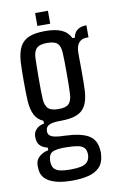

<svg xmlns="http://www.w3.org/2000/svg" viewBox="-96 -759 599 980"><g transform="rotate(-10 203.5 -269.0)"><path d="M197.5 168.5Q124 168.5 82.5 147.2Q41 126 37 83.5Q36.5 76.5 36.2 70.5Q36 64.5 36 59Q37 32 57.5 15.2Q78 -1.5 103 -5.5V-19Q74 -27 63 -40.2Q52 -53.5 50 -71.5Q50 -74.5 49.5 -80Q49 -85.5 49.5 -91Q51.5 -111 66.8 -125.5Q82 -140 105 -143V-157.5Q74 -171.5 60 -199.5Q46 -227.5 43 -274Q42 -291 41.5 -318.2Q41 -345.5 41 -375.2Q41 -405 41.5 -431.5Q42 -458 43 -475Q46.5 -523.5 62 -552.5Q77.5 -581.5 109 -594.5Q140.5 -607.5 192 -607.5Q245.5 -607.5 277.2 -593.5Q309 -579.5 324 -548H337Q340 -573 358 -586.5Q376 -600 405.5 -600V-537.5H394.5Q370 -537.5 355.2 -520.5Q340.5 -503.5 340.5 -467V-442.5Q340.5 -440.5 340.8 -419.8Q341 -399 341 -370.5Q341 -342 340.8 -315.2Q340.5 -288.5 339.5 -273.5Q337 -225.5 321.5 -196.5Q306 -167.5 274.8 -155Q243.5 -142.5 191.5 -142.5Q151.5 -143 132.5 -134Q113.5 -125 113.5 -105V-99.5Q113.5 -87 122.5 -79.5Q131.5 -72 150.2 -68.2Q169 -64.5 199 -64Q281 -61 320.5 -38.2Q360 -15.5 364.5 37.5Q365.5 44 365.5 51.8Q365.5 59.5 364.5 66.5Q361.5 105.5 339.5 128Q317.5 150.5 281 159.5Q244.5 168.5 197.5 168.5ZM197 111Q229 111 250.2 106.8Q271.5 102.5 283.2 91.8Q295 81 298 62.5Q299.5 56 299.2 50.5Q299 45 298 39Q295.5 22.5 285.2 13.2Q275 4 254 0Q233 -4 197 -4.5Q155.5 -5.5 131.2 2.2Q107 10 104 40.5Q103 49.5 103 53.5Q103 57.5 104 63Q106 83 117.5 93.2Q129 103.5 149.2 107.2Q169.5 111 197 111ZM192 -203.5Q230 -203.5 244.8 -218.2Q259.5 -233 262 -266Q263 -282 263.5 -312.5Q264 -343 264 -377.5Q264 -412 263.5 -441.5Q263 -471 262 -485Q260 -517.5 245 -531.8Q230 -546 192.5 -546Q155 -546 138.8 -531.8Q122.5 -517.5 120.5 -482.5Q120 -470 119.5 -440.8Q119 -411.5 118.8 -377Q118.5 -342.5 119 -312.2Q119.5 -282 120.5 -266.5Q123 -233.5 138.2 -218.5Q153.5 -203.5 192 -203.5ZM158.5 -640V-707H225V-640Z"/></g></svg>

Font: Big Shoulders Text Thin
Style: Regular
Weight: 400
Version: Version 2.002